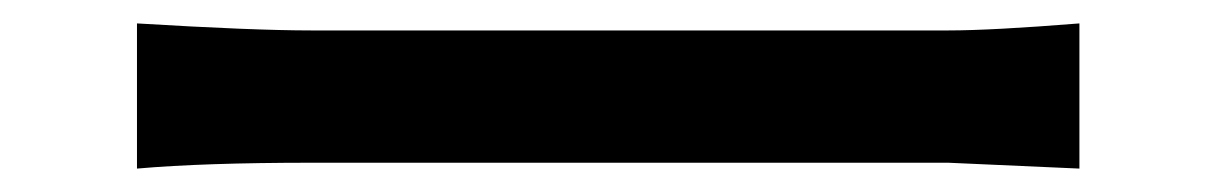

<svg xmlns="http://www.w3.org/2000/svg" viewBox="-20 -466 1040 164"><path d="M97 -446Q196 -440 246 -440H790Q827 -440 902 -446V-322L790 -327H246Q154 -327 97 -322Z"/></svg>

Font: Noto Sans S Chinese Medium
Style: Regular
Weight: 500
Designer: Ryoko NISHIZUKA  (kana & ideographs); Paul D. Hunt (Latin, Greek & Cyrillic); Wenlong ZHANG  (bopomofo); Sandoll Communi
Foundry: Adobe Systems Incorporated
Version: Version 1.000;PS 1;hotconv 1.0.78;makeotf.lib2.5.61930